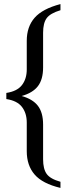

<svg xmlns="http://www.w3.org/2000/svg" viewBox="-20 -710 344 940"><path d="M111 30V-110Q111 -156 87.5 -186.5Q64 -217 11 -225V-255Q64 -263 87.5 -293.5Q111 -324 111 -370V-510Q111 -579 149.5 -623Q188 -667 276 -690V-660Q226 -645 208.5 -621Q191 -597 191 -550V-380Q191 -321 165.5 -288Q140 -255 86 -240Q140 -225 165.5 -192Q191 -159 191 -100V70Q191 117 208.5 141.5Q226 166 276 180V210Q188 189 149.5 144.5Q111 100 111 30Z"/></svg>

Font: ZCOOL XiaoWei
Style: Regular
Weight: 400
Version: Version 1.000